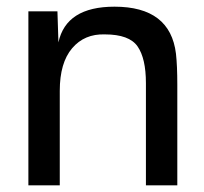

<svg xmlns="http://www.w3.org/2000/svg" viewBox="-20 -555 611 575"><path d="M323 -535Q490 -535 507 -394Q511 -358 511 -302V0H417V-306Q417 -380 392 -416Q367 -452 294 -452Q233 -454 196 -410.5Q159 -367 159 -283V0H65V-521H152L155 -428Q178 -535 323 -535Z"/></svg>

Font: Nacelle
Style: Regular
Weight: 400
Designer: Sora Sagano
Foundry: Sora Sagano
Version: Version 1.000;FEAKit 1.0